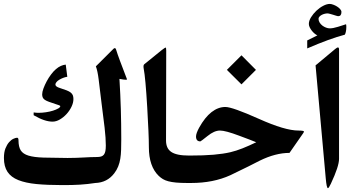

<svg xmlns="http://www.w3.org/2000/svg" viewBox="-20 -957 1821 978"><path d="M623.5 -562Q624.5 -559.6 625.5 -557.1Q626.5 -554.7 627 -552.7Q626.5 -550.8 620.6 -550.8Q611.3 -550.8 588.4 -555.2Q593.3 -475.6 595.5 -400.9Q597.7 -326.2 597.7 -248Q597.7 -218.8 596.9 -194.3Q596.2 -169.9 592.8 -148.7Q589.4 -127.4 582 -109.1Q574.7 -90.8 562 -74.2Q525.9 -26.9 465.3 -24.9Q445.8 -22 426.8 -19.8Q407.7 -17.6 387.5 -16.4Q367.2 -15.1 344.7 -14.6Q322.3 -14.2 295.4 -14.2Q221.2 -14.2 165.8 -19.5Q110.4 -24.9 73.5 -39.6Q36.6 -54.2 18.3 -81.5Q0 -108.9 0 -152.3Q0 -181.6 7.8 -201.2Q15.6 -220.7 26.4 -232.9Q37.1 -245.1 48.6 -250.2Q60.1 -255.4 66.9 -255.4Q74.2 -255.4 74.2 -242.7Q74.2 -209 85.7 -190.9Q97.2 -172.9 125.2 -164.3Q153.3 -155.8 201.7 -154.3Q250 -152.8 324.2 -152.3Q348.1 -152.3 368.4 -153.1Q388.7 -153.8 406.5 -154.8Q424.3 -155.8 440.7 -156.5Q457 -157.2 474.1 -157.2Q486.8 -157.2 495.4 -159.9Q503.9 -162.6 509.3 -169.4Q514.6 -176.3 516.8 -187.5Q519 -198.7 519 -215.8Q519 -252.9 512.9 -306.2Q506.8 -359.4 497.1 -432.6Q488.3 -505.4 482.7 -551Q477.1 -596.7 468.3 -619.1L558.6 -709Q562.5 -711.9 564.5 -711.9Q568.8 -711.9 570.8 -706.1Q578.1 -682.1 591.3 -646.7Q604.5 -611.3 623.5 -562ZM151.4 -370.1V-384.3Q157.7 -383.3 164.1 -382.8Q170.4 -382.3 176.3 -382.3Q194.8 -382.3 214.4 -385.3Q233.9 -388.2 250 -393.3Q266.1 -398.4 276.6 -404.5Q287.1 -410.6 287.1 -416.5Q287.1 -419.9 262.2 -427.2Q243.2 -433.6 230 -438.2Q216.8 -442.9 209 -448Q201.2 -453.1 198 -460Q194.8 -466.8 194.8 -476.1Q194.8 -488.8 201.4 -506.6Q208 -524.4 217.8 -542.7Q227.5 -561 240 -577.6Q252.4 -594.2 264.6 -604.5Q277.3 -615.7 290.3 -621.3Q303.2 -627 314.9 -627.9L322.8 -565.9Q312 -564.5 301.5 -560.3Q291 -556.2 282 -550.8Q272.9 -545.4 267.6 -538.8Q262.2 -532.2 262.2 -526.4Q262.2 -515.6 284.7 -508.8Q306.2 -502 319.8 -496.6Q333.5 -491.2 340.8 -485.1Q348.1 -479 351.1 -471.2Q354 -463.4 354 -452.6Q354 -433.6 344.2 -413.3Q334.5 -393.1 319.1 -376.2Q303.7 -359.4 284.9 -348.4Q266.1 -337.4 247.6 -337.4Q207.5 -337.4 151.4 -370.1Z M933.6 -24.9Q900.4 -24.9 877 -27.1Q853.5 -29.3 837.2 -33.7Q820.8 -38.1 809.6 -44.9Q798.3 -51.8 788.6 -61Q738.3 -109.4 738.3 -207.5Q738.3 -241.2 736.1 -290.8Q733.9 -340.3 730 -409.2Q721.2 -560.5 711.9 -607.9Q711.4 -610.8 711.2 -613.3Q710.9 -615.7 710.9 -618.2Q710.9 -626 713.9 -628.9L804.2 -702.1Q821.3 -714.8 822.8 -714.8L823.7 -714.4Q826.7 -713.9 826.7 -699.2L825.7 -241.2Q825.7 -222.2 831.8 -207.8Q837.9 -193.4 851.3 -183.8Q864.7 -174.3 887.7 -169.4Q910.6 -164.6 943.8 -164.6H948.7Q952.6 -164.6 955.3 -158.7Q958 -152.8 959.7 -143.1Q961.4 -133.3 962.4 -120.6Q963.4 -107.9 963.4 -95.2Q963.4 -81.5 962.4 -69.1Q961.4 -56.6 959.7 -46.6Q958 -36.6 955.3 -30.8Q952.6 -24.9 948.7 -24.9Z M1283.7 -601.1 1210 -527.3 1135.7 -601.1 1210 -675.3ZM1524.9 -279.3 1454.6 -178.2Q1383.8 -178.2 1303.2 -138.7Q1282.2 -127.9 1244.9 -109.1Q1207.5 -90.3 1153.3 -64.5Q1066.4 -24.9 953.6 -24.9H939Q935.1 -24.9 932.4 -30.8Q929.7 -36.6 928 -46.6Q926.3 -56.6 925 -69.1Q923.8 -81.5 923.8 -95.2Q923.8 -107.9 925 -120.6Q926.3 -133.3 928 -143.1Q929.7 -152.8 932.4 -158.7Q935.1 -164.6 939 -164.6H943.8Q1018.1 -164.6 1067.9 -168.9Q1117.7 -173.3 1153.3 -181.6Q1182.6 -188.5 1215.3 -201.4Q1248 -214.4 1285.2 -232.4Q1273.4 -237.3 1252 -245.6Q1230.5 -253.9 1198.7 -265.6Q1128.9 -292 1100.6 -292Q1071.3 -292 1037.1 -264.2Q1002.9 -236.8 1000.5 -236.8Q978.5 -236.8 978.5 -261.7Q978.5 -277.3 994.1 -306.2Q1023.9 -359.9 1057.6 -386Q1091.3 -412.1 1127.9 -412.1Q1163.6 -412.1 1298.8 -351.6Q1431.6 -292 1500 -292Q1528.3 -292 1528.3 -286.6Q1527.8 -284.7 1526.9 -283Q1525.9 -281.2 1524.9 -279.3Z M1742.7 -833.5Q1744.1 -828.6 1744.1 -819.8Q1744.1 -805.7 1741.5 -794.4Q1738.8 -783.2 1736.3 -780.3Q1660.2 -760.3 1544.9 -710.4V-751Q1563.5 -760.3 1596.7 -776.9Q1589.8 -779.8 1582.3 -786.1Q1574.7 -792.5 1568.4 -800.5Q1562 -808.6 1557.6 -817.6Q1553.2 -826.7 1553.2 -835Q1553.2 -851.1 1564.2 -868.9Q1575.2 -886.7 1591.3 -902.1Q1607.4 -917.5 1626 -927.2Q1644.5 -937 1659.7 -937Q1667 -937 1677.2 -933.3Q1687.5 -929.7 1696.8 -923.8Q1706.1 -918 1712.6 -910.6Q1719.2 -903.3 1719.2 -896Q1719.2 -874.5 1702.1 -874.5Q1700.2 -874.5 1693.1 -876.7Q1686 -878.9 1677.5 -881.6Q1668.9 -884.3 1660.6 -886.5Q1652.3 -888.7 1647.9 -888.7Q1641.6 -888.7 1633.5 -886.7Q1625.5 -884.8 1618.7 -881.1Q1611.8 -877.4 1607.2 -872.3Q1602.5 -867.2 1602.5 -861.3Q1602.5 -851.6 1607.9 -842.5Q1613.3 -833.5 1621.8 -826.9Q1630.4 -820.3 1640.6 -816.4Q1650.9 -812.5 1659.7 -812.5Q1675.8 -812.5 1701.2 -820.3ZM1707 -147.9Q1707 -109.9 1665.5 -21.5Q1654.8 1.5 1650.4 1.5Q1643.6 1.5 1639.2 -49.3L1587.4 -624L1687.5 -707.5Q1696.8 -715.3 1701.7 -715.3Q1707 -715.3 1707 -704.1Z"/></svg>

Font: XB Kayhan
Style: Bold
Weight: 700
Designer: Behnam
Foundry: Irmug
Version: Version 7.300 2009